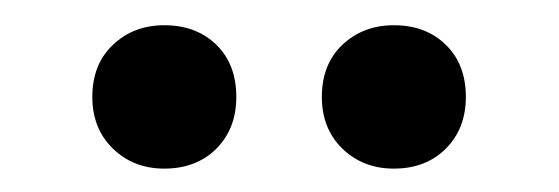

<svg xmlns="http://www.w3.org/2000/svg" viewBox="-20 -702 454 156"><path d="M300 -565Q275 -565 258.2 -581.2Q241.5 -597.5 241.5 -623.2Q241.5 -649.8 258.2 -665.6Q275 -681.5 300 -681.5Q326 -681.5 342.2 -665.6Q358.5 -649.8 358.5 -623.2Q358.5 -597.5 342.2 -581.2Q326 -565 300 -565ZM113.5 -565Q88.5 -565 71.8 -581.2Q55 -597.5 55 -623.2Q55 -649.8 71.8 -665.6Q88.5 -681.5 113.5 -681.5Q139.5 -681.5 155.8 -665.6Q172 -649.8 172 -623.2Q172 -597.5 155.8 -581.2Q139.5 -565 113.5 -565Z"/></svg>

Font: Space Grotesk Variable Light
Style: Regular
Weight: 300
Designer: Florian Karsten
Foundry: Florian Karsten
Version: Version 2.000